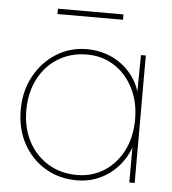

<svg xmlns="http://www.w3.org/2000/svg" viewBox="-51 -732 704 788"><g transform="rotate(5 301.0 -337.5)"><path d="M294 10Q221 10 163.5 -24.5Q106 -59 73 -119.5Q40 -180 40 -258Q40 -337 74 -398.5Q108 -460 164.5 -495Q221 -530 290 -530Q332 -530 370 -517Q408 -504 438 -480Q468 -456 488.5 -423Q509 -390 516 -350L510 -353L512 -525H532V0H510V-172L519 -175Q510 -135 489.5 -101Q469 -67 439 -42Q409 -17 372.5 -3.5Q336 10 294 10ZM294 -12Q355 -12 404.5 -43.5Q454 -75 482.5 -131Q511 -187 511 -260Q511 -332 482.5 -388Q454 -444 404.5 -476Q355 -508 292 -508Q225 -508 173 -476Q121 -444 92 -387.5Q63 -331 63 -258Q63 -187 92 -131.5Q121 -76 173 -44Q225 -12 294 -12ZM156 -663V-685H426V-663Z"/></g></svg>

Font: Lexend Deca Thin
Style: Regular
Weight: 250
Designer: Bonnie Shaver-Troup, Thomas Jockin
Foundry: Lexend
Version: Version 1.007